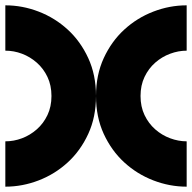

<svg xmlns="http://www.w3.org/2000/svg" viewBox="-20 -700 720 720"><path d="M680 0Q616 0 555 -23.5Q494 -47 446 -91Q398 -135 369 -198Q340 -261 340 -340Q340 -419 369 -482Q398 -545 446 -589Q494 -633 555 -656.5Q616 -680 680 -680ZM0 -510Q32 -510 62.5 -498.5Q93 -487 118 -465Q143 -443 158 -411.5Q173 -380 173 -340Q173 -300 158 -268.5Q143 -237 118 -215Q93 -193 62.5 -181.5Q32 -170 0 -170ZM0 0Q64 0 125 -23.5Q186 -47 234 -91Q282 -135 311 -198Q340 -261 340 -340Q340 -419 311 -482Q282 -545 234 -589Q186 -633 125 -656.5Q64 -680 0 -680ZM680 -510Q649 -510 618 -498.5Q587 -487 562 -465Q537 -443 522 -411.5Q507 -380 507 -340Q507 -300 522 -268.5Q537 -237 562 -215Q587 -193 618 -181.5Q649 -170 680 -170Z"/></svg>

Font: Relief SingleLine Ornament
Style: Regular
Weight: 400
Designer: François Chastanet, Noëlie Dayma, Élisa Garzelli
Foundry: institut supérieur des arts et du design Toulouse / isdaT
Version: Version 1.000